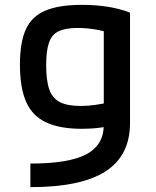

<svg xmlns="http://www.w3.org/2000/svg" viewBox="-20 -550 640 790"><path d="M105 123Q263 123 335 85Q407 47 407 -36V-471L439 -413Q398 -425 365 -430Q332 -435 299 -435Q250 -435 221.5 -421.5Q193 -408 181.5 -374.5Q170 -341 170 -282Q170 -218 183 -181.5Q196 -145 227 -129.5Q258 -114 312 -114Q342 -114 372.5 -118.5Q403 -123 443 -131L455 -35Q425 -29 390.5 -24.5Q356 -20 317 -20Q226 -20 169.5 -46.5Q113 -73 87.5 -131Q62 -189 62 -284Q62 -376 86.5 -429.5Q111 -483 167 -506.5Q223 -530 317 -530Q433 -530 515 -498V-44Q515 90 414.5 155Q314 220 105 220Z"/></svg>

Font: M PLUS Code Latin Expanded Medium
Style: Regular
Weight: 500
Width: 7
Designer: Coji Morishita
Foundry: UNDERFOREST DESIGN
Version: Version 1.002; ttfautohint (v1.8.3)